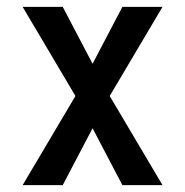

<svg xmlns="http://www.w3.org/2000/svg" viewBox="-20 -540 540 560"><path d="M46 0 200 -260 46 -520H163L250 -354L337 -520H454L300 -260L454 0H337L250 -166L163 0Z"/></svg>

Font: Iosevka Semibold
Style: Regular
Weight: 600
Monospace: yes
Designer: Belleve Invis
Foundry: Belleve Invis
Version: Version 33.2.3; ttfautohint (v1.8.4)